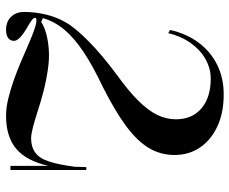

<svg xmlns="http://www.w3.org/2000/svg" viewBox="-84 -680 778 651"><g transform="rotate(-90 305.5 -354.0)"><path d="M311 15Q250 15 204 -6Q158 -27 132 -64.5Q106 -102 106 -152Q106 -199 129.5 -238.5Q153 -278 203.5 -315.5Q254 -353 335 -394Q407 -428 455 -460Q503 -492 531 -525.5Q559 -559 570 -598L557 -604Q543 -594 518 -587Q493 -580 462 -578Q431 -576 397 -581Q356 -587 320 -596.5Q284 -606 253.5 -616Q223 -626 199.5 -632Q176 -638 162 -638Q133 -638 113.5 -623.5Q94 -609 83.5 -576Q73 -543 66 -489L65 -451H55V-708H69V-579Q86 -654 127 -688.5Q168 -723 239 -723Q266 -723 297 -715.5Q328 -708 360.5 -696.5Q393 -685 424.5 -671.5Q456 -658 483.5 -646Q511 -634 531.5 -627Q552 -620 563 -620Q571 -620 571 -625Q571 -630 562 -636.5Q553 -643 532 -655Q514 -666 503.5 -676.5Q493 -687 493 -696Q493 -709 503 -716Q513 -723 530 -723Q558 -723 574.5 -706Q591 -689 591 -662Q591 -625 582.5 -589Q574 -553 557 -523Q539 -490 492 -443.5Q445 -397 376 -346Q322 -307 289 -273.5Q256 -240 241.5 -209.5Q227 -179 227 -147Q227 -92 264 -60.5Q301 -29 365 -29Q400 -29 431.5 -47Q463 -65 486 -97.5Q509 -130 519 -173L530 -167Q517 -110 486.5 -69.5Q456 -29 411.5 -7Q367 15 311 15Z"/></g></svg>

Font: Kalnia
Style: Regular
Weight: 400
Designer: Frida Medrano
Foundry: Frida Medrano
Version: Version 1.105